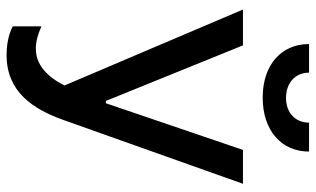

<svg xmlns="http://www.w3.org/2000/svg" viewBox="-208 -553 960 584"><g transform="rotate(90 272.0 -261.0)"><path d="M114 -721C114 -636 178 -580 277 -580C376 -580 441 -636 441 -721H353C353 -679 323 -651 278 -651C232 -651 201 -679 201 -721ZM147 199C260 199 312 118 345 26L539 -520H436L294 -103H287L118 -520H9L240 23C213 76 177 110 128 110C106 110 85 104 60 93V180C87 195 123 199 147 199Z"/></g></svg>

Font: Fixel Display Medium
Style: Regular
Weight: 500
Designer: AlfaBravo + MacPaw
Foundry: Kyrylo Tkachov, Marchela Mozhyna, Serhii Makarenko, Maria Weinstein, Zakhar Kryvoshyya
Version: Version 1.211